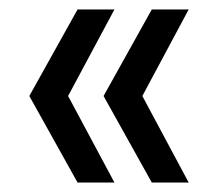

<svg xmlns="http://www.w3.org/2000/svg" viewBox="-20 -454 471 406"><path d="M144 -68 42 -251 144 -434H222L124 -251L222 -68ZM301 -68 199 -251 301 -434H379L281 -251L379 -68Z"/></svg>

Font: Instrument Sans Condensed Medium
Style: Regular
Weight: 500
Width: 3
Designer: Rodrigo Fuenzalida
Foundry: fragTYPE
Version: Version 1.000;gftools[0.9.28]